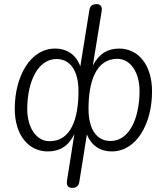

<svg xmlns="http://www.w3.org/2000/svg" viewBox="-20 -731 815 937"><path d="M332 186C352 186 364 177 367 157L404 -75C425 -22 468 8 525 8C647 8 722 -128 722 -285C722 -414 655 -494 562 -494C506 -494 463 -469 433 -411L476 -676C480 -700 470 -711 451 -711C430 -711 419 -701 416 -681L372 -407C352 -463 307 -494 249 -494C127 -494 52 -357 52 -200C52 -71 120 8 213 8C271 8 314 -17 343 -77L307 150C303 174 313 186 332 186ZM221 -42C155 -42 113 -112 113 -198C113 -333 165 -443 256 -443C321 -443 363 -388 363 -286C363 -151 326 -41 221 -42ZM519 -43C454 -43 412 -97 412 -200C412 -334 449 -444 553 -444C620 -443 661 -373 661 -288C661 -152 610 -42 519 -43Z"/></svg>

Font: SN Pro Light
Style: Italic
Weight: 300
Italic angle: -8.99998°
Designer: Tobias Whetton
Foundry: Supernotes
Version: Version 1.001;Glyphs 3.2 (3249)